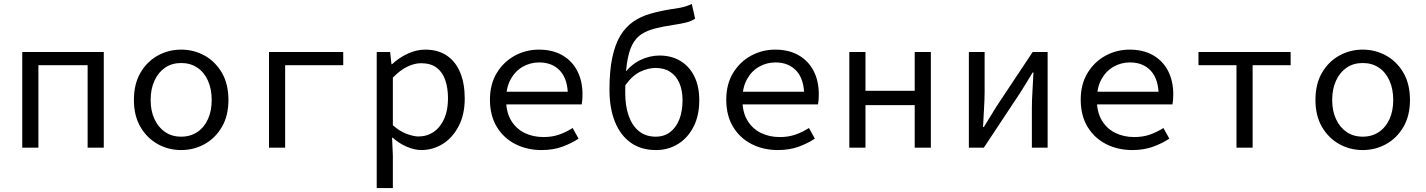

<svg xmlns="http://www.w3.org/2000/svg" viewBox="-20 -750 7240 975"><path d="M93 0V-486H507V0H425V-419H175V0Z M900 12Q836 12 781.5 -18Q727 -48 693.5 -105Q660 -162 660 -242Q660 -324 693.5 -381Q727 -438 781.5 -468Q836 -498 900 -498Q964 -498 1018.5 -468Q1073 -438 1106.5 -381Q1140 -324 1140 -242Q1140 -162 1106.5 -105Q1073 -48 1018.5 -18Q964 12 900 12ZM900 -56Q947 -56 982 -79.5Q1017 -103 1036 -145Q1055 -187 1055 -242Q1055 -298 1036 -340.5Q1017 -383 982 -406.5Q947 -430 900 -430Q853 -430 818.5 -406.5Q784 -383 764.5 -340.5Q745 -298 745 -242Q745 -187 764.5 -145Q784 -103 818.5 -79.5Q853 -56 900 -56Z M1346 0V-486H1723V-419H1428V0Z M1893 205V-486H1961L1968 -424H1971Q2005 -456 2049.5 -477Q2094 -498 2139 -498Q2205 -498 2249.5 -467.5Q2294 -437 2317 -381.5Q2340 -326 2340 -250Q2340 -168 2309 -109Q2278 -50 2228 -19Q2178 12 2119 12Q2086 12 2046.5 -4.5Q2007 -21 1974 -51H1971L1975 41V205ZM2105 -57Q2148 -57 2182 -80Q2216 -103 2235.5 -146.5Q2255 -190 2255 -250Q2255 -303 2241 -343.5Q2227 -384 2197 -406.5Q2167 -429 2118 -429Q2085 -429 2048.5 -411.5Q2012 -394 1975 -356V-114Q2010 -83 2045.5 -70Q2081 -57 2105 -57Z M2730 12Q2657 12 2597.5 -18Q2538 -48 2503 -105.5Q2468 -163 2468 -244Q2468 -323 2503 -380Q2538 -437 2594.5 -467.5Q2651 -498 2716 -498Q2786 -498 2835.5 -469.5Q2885 -441 2911.5 -390Q2938 -339 2938 -270Q2938 -256 2937 -243Q2936 -230 2934 -220H2523V-284H2885L2864 -261Q2864 -347 2824.5 -390Q2785 -433 2718 -433Q2673 -433 2634.5 -411Q2596 -389 2573 -347Q2550 -305 2550 -244Q2550 -181 2575 -139Q2600 -97 2643 -75.5Q2686 -54 2740 -54Q2784 -54 2819.5 -66.5Q2855 -79 2888 -100L2918 -46Q2882 -22 2835.5 -5Q2789 12 2730 12Z M3311 12Q3236 12 3183.5 -25Q3131 -62 3103 -131Q3075 -200 3075 -295Q3075 -391 3089.5 -458.5Q3104 -526 3130.5 -569.5Q3157 -613 3195 -639.5Q3233 -666 3281.5 -680Q3330 -694 3386 -703Q3416 -707 3433.5 -710.5Q3451 -714 3464.5 -718.5Q3478 -723 3493 -730L3510 -655Q3490 -642 3463.5 -635.5Q3437 -629 3403 -624Q3349 -616 3307.5 -605.5Q3266 -595 3237 -576Q3208 -557 3190 -521.5Q3172 -486 3163.5 -427Q3155 -368 3155 -279Q3155 -212 3172.5 -162Q3190 -112 3224.5 -84Q3259 -56 3310 -56Q3353 -56 3383.5 -79.5Q3414 -103 3430 -144.5Q3446 -186 3446 -241Q3446 -291 3430 -328Q3414 -365 3383.5 -385Q3353 -405 3309 -405Q3272 -405 3231.5 -386Q3191 -367 3154 -315L3151 -377Q3184 -422 3231.5 -445Q3279 -468 3329 -468Q3389 -468 3434.5 -441Q3480 -414 3505.5 -363Q3531 -312 3531 -241Q3531 -163 3502 -106.5Q3473 -50 3423.5 -19Q3374 12 3311 12Z M3930 12Q3857 12 3797.5 -18Q3738 -48 3703 -105.5Q3668 -163 3668 -244Q3668 -323 3703 -380Q3738 -437 3794.5 -467.5Q3851 -498 3916 -498Q3986 -498 4035.5 -469.5Q4085 -441 4111.5 -390Q4138 -339 4138 -270Q4138 -256 4137 -243Q4136 -230 4134 -220H3723V-284H4085L4064 -261Q4064 -347 4024.5 -390Q3985 -433 3918 -433Q3873 -433 3834.5 -411Q3796 -389 3773 -347Q3750 -305 3750 -244Q3750 -181 3775 -139Q3800 -97 3843 -75.5Q3886 -54 3940 -54Q3984 -54 4019.5 -66.5Q4055 -79 4088 -100L4118 -46Q4082 -22 4035.5 -5Q3989 12 3930 12Z M4293 0V-486H4375V-289H4625V-486H4707V0H4625V-216H4375V0Z M4900 0V-486H4980V-284Q4980 -245 4977 -198.5Q4974 -152 4972 -105H4976Q4990 -128 5008.5 -157.5Q5027 -187 5040 -209L5224 -486H5300V0H5220V-202Q5220 -241 5223 -288Q5226 -335 5228 -382H5224Q5211 -360 5192.5 -330Q5174 -300 5160 -278L4976 0Z M5730 12Q5657 12 5597.5 -18Q5538 -48 5503 -105.5Q5468 -163 5468 -244Q5468 -323 5503 -380Q5538 -437 5594.5 -467.5Q5651 -498 5716 -498Q5786 -498 5835.5 -469.5Q5885 -441 5911.5 -390Q5938 -339 5938 -270Q5938 -256 5937 -243Q5936 -230 5934 -220H5523V-284H5885L5864 -261Q5864 -347 5824.5 -390Q5785 -433 5718 -433Q5673 -433 5634.5 -411Q5596 -389 5573 -347Q5550 -305 5550 -244Q5550 -181 5575 -139Q5600 -97 5643 -75.5Q5686 -54 5740 -54Q5784 -54 5819.5 -66.5Q5855 -79 5888 -100L5918 -46Q5882 -22 5835.5 -5Q5789 12 5730 12Z M6259 0V-419H6066V-486H6534V-419H6341V0Z M6900 12Q6836 12 6781.5 -18Q6727 -48 6693.5 -105Q6660 -162 6660 -242Q6660 -324 6693.5 -381Q6727 -438 6781.5 -468Q6836 -498 6900 -498Q6964 -498 7018.5 -468Q7073 -438 7106.5 -381Q7140 -324 7140 -242Q7140 -162 7106.5 -105Q7073 -48 7018.5 -18Q6964 12 6900 12ZM6900 -56Q6947 -56 6982 -79.5Q7017 -103 7036 -145Q7055 -187 7055 -242Q7055 -298 7036 -340.5Q7017 -383 6982 -406.5Q6947 -430 6900 -430Q6853 -430 6818.5 -406.5Q6784 -383 6764.5 -340.5Q6745 -298 6745 -242Q6745 -187 6764.5 -145Q6784 -103 6818.5 -79.5Q6853 -56 6900 -56Z"/></svg>

Font: Source Code Pro
Style: Regular
Weight: 400
Monospace: yes
Designer: Paul D. Hunt, Teo Tuominen
Foundry: Adobe Systems Incorporated
Version: Version 1.018;hotconv 1.0.116;makeotfexe 2.5.65601